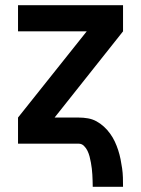

<svg xmlns="http://www.w3.org/2000/svg" viewBox="-20 -550 540 735"><path d="M335 165H451Q451 147 450.5 129.5Q450 112 447.5 94.5Q445 77 441.5 59.5Q438 42 432.5 25Q427 8 419.5 -8Q412 -24 401.5 -38.5Q391 -53 378 -65Q365 -77 349.5 -85.5Q334 -94 316.5 -97Q299 -100 281 -100H189L451 -430V-530H49V-430H312L49 -100V0H281Q293 0 301.5 8.5Q310 17 315 27.5Q320 38 323 49.5Q326 61 328 72.5Q330 84 331.5 95.5Q333 107 333.5 118.5Q334 130 334.5 141.5Q335 153 335 165Z"/></svg>

Font: Iosevka SS09
Style: Bold
Weight: 700
Monospace: yes
Designer: Belleve Invis
Foundry: Belleve Invis
Version: Version 5.2.1; ttfautohint (v1.8.3)